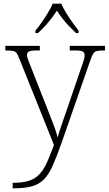

<svg xmlns="http://www.w3.org/2000/svg" viewBox="-20 -786 592 1046"><path d="M49 210Q104 210 138.5 198.5Q173 187 196 162Q219 137 236.5 97.5Q254 58 274 4L87 -462Q78 -486 71 -496Q64 -506 51 -508.5Q38 -511 12 -511H9V-536H197V-511H176Q146 -511 136.5 -505Q127 -499 127 -485Q127 -475 133.5 -459Q140 -443 154 -407L229 -216Q240 -187 253.5 -153.5Q267 -120 278 -89.5Q289 -59 294 -37Q303 -69 314.5 -102.5Q326 -136 341 -179L423 -419Q431 -440 436 -457.5Q441 -475 441 -484Q441 -499 431.5 -505Q422 -511 391 -511H360V-536H552V-511H549Q523 -511 509.5 -508.5Q496 -506 488.5 -494.5Q481 -483 472 -457L317 -12Q290 65 268 114.5Q246 164 219.5 191Q193 218 153.5 229Q114 240 52 240H49ZM173 -619Q189 -638 207 -664Q225 -690 241.5 -717Q258 -744 267 -766H314Q323 -744 339.5 -717Q356 -690 374.5 -664Q393 -638 408 -619V-606H394Q371 -628 353 -647Q335 -666 320 -685.5Q305 -705 290 -728Q275 -705 260 -685.5Q245 -666 228 -647Q211 -628 187 -606H173Z"/></svg>

Font: Noto Serif Gujarati ExtraLight
Style: Regular
Weight: 250
Version: Version 2.102